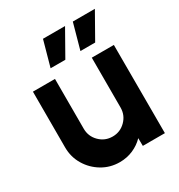

<svg xmlns="http://www.w3.org/2000/svg" viewBox="-169 -814 878 942"><g transform="rotate(-30 269.5 -343.5)"><path d="M40 -184.5V-500H165V-218Q165 -174.5 195.5 -144Q226 -113.5 269.5 -113.5Q312.5 -113.5 343 -144Q373.5 -174.5 373.5 -218V-500H498.5L499 0H374L373.5 -44Q348 -17.5 312.8 -2.2Q277.5 13 237.5 13Q183 13 138.2 -13.8Q93.5 -40.5 66.8 -85.2Q40 -130 40 -184.5ZM341.5 -556 381.5 -700H506.5L425 -556ZM172.5 -556 212.5 -700H337.5L256 -556Z"/></g></svg>

Font: Urbanist
Style: Bold
Weight: 700
Designer: Corey Hu
Foundry: Corey Hu
Version: Version 1.330; ttfautohint (v1.8.4.7-5d5b)